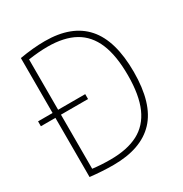

<svg xmlns="http://www.w3.org/2000/svg" viewBox="-173 -880 973 1019"><g transform="rotate(-30 313.0 -371.0)"><path d="M571 -370Q571 -176 486 -85.5Q401 5 230.5 5Q165 5 88.5 -3.5V-366H-0.5V-396H88.5V-732.5Q172 -747 243 -747Q407 -747 489 -654.2Q571 -561.5 571 -370ZM535 -370Q535 -490 503.2 -565.8Q471.5 -641.5 406.5 -677.8Q341.5 -714 240.5 -714Q187.5 -714 122.5 -704.5V-396H288.5V-366H122.5V-34.5Q174 -28 231.5 -28Q334.5 -28 401.5 -63Q468.5 -98 501.8 -173.5Q535 -249 535 -370Z"/></g></svg>

Font: Encode Sans Semi Condensed Thin
Style: Regular
Weight: 250
Width: 4
Designer: Multiple Designers
Foundry: Impallari Type
Version: Version 2.000